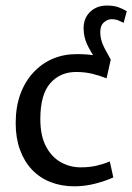

<svg xmlns="http://www.w3.org/2000/svg" viewBox="-20 -656 475 689"><path d="M280 -554.8Q280 -590.7 303.4 -613.4Q326.8 -636.1 363.9 -636.1Q388.5 -636.1 405.2 -629.9Q421.9 -623.8 434.9 -615.8L423.6 -574.1Q417.3 -576.9 406.5 -582Q395.8 -587.1 380.3 -587.1Q366 -587.1 352.9 -575.7Q339.8 -564.3 339.8 -540.7Q339.8 -527 343.1 -513.6Q346.3 -500.3 354.9 -483.5Q363.5 -466.8 377.5 -442H325.4Q304.6 -470.3 292.3 -497.4Q280 -524.5 280 -554.8ZM247.2 12.6Q200.2 12.6 161.4 -2.6Q122.6 -17.8 94.7 -47.2Q66.9 -76.5 51.6 -118.8Q36.3 -161 36.3 -214.1Q36.3 -271.8 52.8 -317.5Q69.4 -363.1 99.4 -395.5Q129.3 -427.9 168.8 -444.9Q208.3 -461.8 255.1 -461.8Q298.4 -461.8 327.7 -455.9Q357 -450 377.5 -442L362.4 -374.9Q340.4 -383.7 313.2 -390.7Q286.1 -397.7 252.7 -397.7Q196.1 -397.7 160.4 -357.3Q124.7 -316.9 124.7 -229Q124.7 -169.5 144.8 -131Q164.9 -92.6 197.9 -74.1Q230.9 -55.5 269.5 -55.5Q300.9 -55.5 325.9 -61.3Q351 -67 374.1 -76.5L386.6 -19.4Q362.2 -7.9 324.1 2.4Q285.9 12.6 247.2 12.6Z"/></svg>

Font: Ancizar Sans Thin
Style: Regular
Weight: 100
Designer: Cesar Puertas, Viviana Monsalve, Julian Moncada, Julian Prieto, Jose Castro, Mariel Hernandez, Felipe Aragon, Sara Alarc
Version: Version 8.100